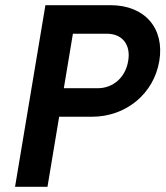

<svg xmlns="http://www.w3.org/2000/svg" viewBox="-20 -720 640 740"><path d="M38 0H163L208 -270H334C466 -270 573 -359 594 -485C615 -611 538 -700 406 -700H155ZM226 -380 261 -590H392C451 -590 485 -548 474 -485C464 -422 416 -380 357 -380Z"/></svg>

Font: CommitMono
Style: Bold Italic
Weight: 700
Monospace: yes
Designer: Eigil Nikolajsen
Foundry: Eigil Nikolajsen
Version: Version 1.143